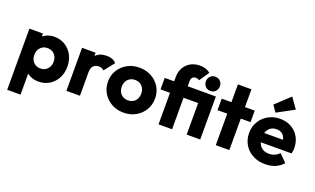

<svg xmlns="http://www.w3.org/2000/svg" viewBox="-96 -1298 3343 2039"><g transform="rotate(20 1575.5 -279.0)"><path d="M334 10Q285 10 244 -9Q203 -28 177 -61.5Q151 -95 147 -138V-343Q151 -386 177 -421Q203 -456 244 -476Q285 -496 334 -496Q403 -496 456.5 -463Q510 -430 540.5 -373Q571 -316 571 -243Q571 -170 540.5 -113Q510 -56 456.5 -23Q403 10 334 10ZM306 -128Q339 -128 363.5 -143Q388 -158 402 -184Q416 -210 416 -243Q416 -277 402 -303Q388 -329 363.5 -343.5Q339 -358 307 -358Q275 -358 250.5 -343.5Q226 -329 212 -303Q198 -277 198 -243Q198 -210 211.5 -184Q225 -158 250 -143Q275 -128 306 -128ZM54 205V-486H207V-361L182 -243L205 -125V205Z M649 0V-486H802V0ZM802 -267 738 -317Q757 -402 802 -449Q847 -496 927 -496Q962 -496 988.5 -485.5Q1015 -475 1035 -453L944 -338Q934 -349 919 -355Q904 -361 885 -361Q847 -361 824.5 -337.5Q802 -314 802 -267Z M1296 11Q1221 11 1160.5 -22.5Q1100 -56 1065 -114Q1030 -172 1030 -244Q1030 -316 1065 -373Q1100 -430 1160 -463.5Q1220 -497 1296 -497Q1372 -497 1432 -464Q1492 -431 1527 -373.5Q1562 -316 1562 -244Q1562 -172 1527 -114Q1492 -56 1432 -22.5Q1372 11 1296 11ZM1296 -128Q1329 -128 1354 -142.5Q1379 -157 1392.5 -183.5Q1406 -210 1406 -244Q1406 -278 1392 -303.5Q1378 -329 1353.5 -343.5Q1329 -358 1296 -358Q1264 -358 1239 -343.5Q1214 -329 1200 -303Q1186 -277 1186 -243Q1186 -210 1200 -183.5Q1214 -157 1239 -142.5Q1264 -128 1296 -128Z M1690 0V-538Q1690 -594 1715 -639Q1740 -684 1785.5 -710.5Q1831 -737 1894 -737Q1928 -737 1956 -728Q1984 -719 2010 -699L1934 -587Q1924 -594 1914.5 -597Q1905 -600 1894 -600Q1869 -600 1856 -585.5Q1843 -571 1843 -546V0ZM1583 -356V-486H2072V-356ZM2008 0V-486H2161V0ZM2085 -521Q2051 -521 2028.5 -544.5Q2006 -568 2006 -602Q2006 -636 2028.5 -659Q2051 -682 2085 -682Q2120 -682 2142 -659Q2164 -636 2164 -602Q2164 -568 2142 -544.5Q2120 -521 2085 -521Z M2337 0V-687H2490V0ZM2227 -356V-486H2600V-356Z M2897 11Q2818 11 2756.5 -21.5Q2695 -54 2660 -112Q2625 -170 2625 -243Q2625 -316 2659.5 -373.5Q2694 -431 2753 -464Q2812 -497 2886 -497Q2958 -497 3013 -466Q3068 -435 3099.5 -380Q3131 -325 3131 -254Q3131 -241 3129.5 -226.5Q3128 -212 3124 -193L2705 -192V-297L3059 -298L2993 -254Q2992 -296 2980 -323.5Q2968 -351 2944.5 -365.5Q2921 -380 2887 -380Q2851 -380 2824.5 -363.5Q2798 -347 2783.5 -317Q2769 -287 2769 -244Q2769 -201 2784.5 -170.5Q2800 -140 2828.5 -123.5Q2857 -107 2896 -107Q2932 -107 2961 -119.5Q2990 -132 3012 -157L3096 -73Q3060 -31 3009 -10Q2958 11 2897 11ZM2814 -541 2764 -614 2923 -763 3007 -645Z"/></g></svg>

Font: Outfit-Bold
Style: Bold
Weight: 700
Designer: Rodrigo Fuenzalida
Foundry: fragTYPE
Version: Version 1.000